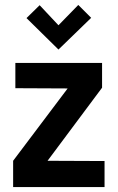

<svg xmlns="http://www.w3.org/2000/svg" viewBox="-20 -755 475 775"><path d="M348 -683 296 -735 216 -653 140 -734 87 -682 216 -555ZM392 -501H42V-399L253 -398L33 -106V0H402V-105L172 -106L392 -401Z"/></svg>

Font: Advent Pro
Style: Bold
Weight: 700
Designer: VivaRado, Andreas Kalpakidis
Foundry: VivaRado, Andreas Kalpakidis
Version: Version 3.000